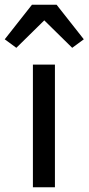

<svg xmlns="http://www.w3.org/2000/svg" viewBox="-57 -791 374 811"><path d="M82 0V-518H175V0ZM182 -771 297 -625 248 -589 130 -705 12 -589 -37 -625 78 -771Z"/></svg>

Font: IBM Plex Sans Devanagari Text
Style: Regular
Weight: 450
Designer: Mike Abbink, Paul van der Laan, Pieter van Rosmalen, Erin McLaughlin
Foundry: Bold Monday
Version: Version 1.1